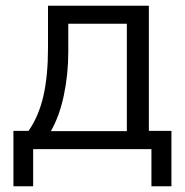

<svg xmlns="http://www.w3.org/2000/svg" viewBox="-20 -522 648 672"><path d="M27 130V-64H80Q116 -116 132 -186.5Q148 -257 148 -354V-502H501V-64H580V130H510V0H96V130ZM158 -63H424V-439H219V-341Q219 -262 203.5 -188.5Q188 -115 158 -63Z"/></svg>

Font: Mulish
Style: Regular
Weight: 400
Designer: Vernon Adams
Foundry: Vernon Adams
Version: Version 3.603; ttfautohint (v1.8.3)